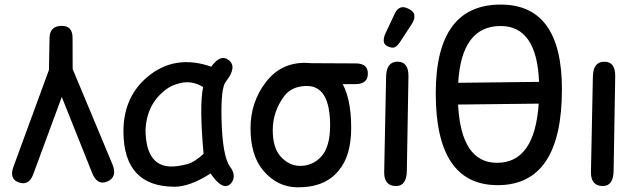

<svg xmlns="http://www.w3.org/2000/svg" viewBox="-20 -777 2756 827"><path d="M245.1 -665.5Q292.5 -666 292.5 -614.7Q292.5 -546.9 293 -479.5L463.9 -70.3Q486.8 -15.1 443.4 4.4Q399.4 23.9 377 -31.7L246.1 -359.4L123 -25.9Q104 25.4 58.6 7.8Q19 -7.8 38.1 -59.1L190.9 -476.1L193.4 -613.8Q194.3 -665 245.1 -665.5Z M732.4 27.3Q514.2 27.3 511.7 -207Q510.3 -355.5 612.3 -443.4Q731 -545.4 890.1 -489.7Q929.7 -545.9 965.3 -518.1Q1002.9 -488.8 952.6 -425.3Q931.2 -398.4 934.1 -266.1Q938 -105 970.2 -60.1Q1001 -19 975.1 12.7Q940.9 49.8 887.2 -29.8Q797.4 27.3 732.4 27.3ZM789.1 -70.8Q817.9 -79.1 856.9 -114.3Q837.9 -324.2 855 -401.9Q807.6 -431.6 755.9 -418.9Q719.7 -410.2 698.2 -394Q611.3 -331.1 606.9 -216.3Q608.4 -66.9 709.5 -60.1Q742.7 -58.1 789.1 -70.8Z M1310.5 -504.9 1512.2 -503.9Q1565.4 -503.9 1564.5 -458.5Q1563.5 -414.6 1510.3 -414.6L1308.1 -414.1Q1234.4 -414.1 1235.8 -458Q1236.8 -505.4 1310.5 -504.9ZM1299.3 -406.7Q1235.4 -405.3 1203.6 -362.3Q1154.8 -295.9 1154.8 -216.3Q1154.8 -139.6 1189.9 -101.6Q1226.1 -62.5 1272.9 -62.5Q1326.2 -62.5 1362.8 -101.6Q1401.4 -143.1 1401.9 -234.9Q1402.3 -408.7 1299.3 -406.7ZM1295.4 -506.3Q1493.2 -504.9 1492.7 -225.1Q1492.2 -106 1439.9 -43.9Q1381.3 30.8 1261.2 29.8Q1174.3 29.3 1113.8 -42.5Q1059.1 -107.4 1059.1 -225.1Q1059.1 -336.4 1124.5 -422.4Q1189 -507.3 1295.4 -506.3Z M1702.1 -594.7Q1686.5 -571.8 1672.9 -571.8Q1659.2 -571.8 1646 -579.6Q1632.8 -587.4 1632.8 -602.3Q1632.8 -617.2 1639.6 -631.8L1679.7 -716.8Q1692.9 -746.1 1715.8 -746.1Q1728 -746.1 1746.6 -735.4Q1765.1 -724.6 1765.1 -707.8Q1765.1 -690.9 1753.9 -673.8ZM1693.8 -511.2Q1740.2 -510.3 1739.3 -447.8L1732.4 -41.5Q1731.4 24.4 1685.5 24.4Q1633.3 23.9 1634.8 -37.6L1643.1 -447.3Q1644.5 -512.2 1693.8 -511.2Z M2136.7 -757.3Q2400.4 -757.3 2400.4 -392.6Q2400.4 20.5 2123.5 20.5Q1856.9 20.5 1856.9 -375Q1856.9 -757.3 2136.7 -757.3ZM1953.1 -326.7Q1965.8 -75.7 2121.1 -75.7Q2283.2 -75.7 2300.3 -330.6ZM1953.6 -420.4 2301.8 -424.3Q2292.5 -664.6 2136.7 -665Q1967.8 -665 1953.6 -420.4Z M2584.5 -511.2Q2630.9 -510.3 2629.9 -447.8L2623 -41.5Q2622.1 24.4 2576.2 24.4Q2523.9 23.9 2525.4 -37.6L2533.7 -447.3Q2535.2 -512.2 2584.5 -511.2Z"/></svg>

Font: Comic Relief LRS
Style: Regular
Weight: 400
Designer: Jeff Davis
Foundry: Loudifier
Version: Version 1.0